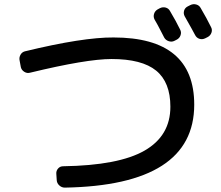

<svg xmlns="http://www.w3.org/2000/svg" viewBox="-20 -858 1040 904"><path d="M732.4 -819.3Q746.1 -826.2 760.3 -822.3Q774.4 -818.4 781.2 -804.7Q808.6 -758.8 828.1 -718.8Q835 -706.1 830.1 -691.9Q825.2 -677.7 811.5 -670.9L801.8 -666Q789.1 -659.2 774.4 -664.1Q759.8 -668.9 752.9 -681.6Q748 -690.4 739.3 -708Q730.5 -725.6 722.7 -739.7Q714.8 -753.9 708 -765.6Q701.2 -778.3 705.1 -792Q709 -805.7 721.7 -813.5ZM924.8 -820.3Q954.1 -770.5 973.6 -730.5Q980.5 -717.8 975.6 -704.1Q970.7 -690.4 958 -683.6L946.3 -677.7Q932.6 -670.9 918.9 -675.3Q905.3 -679.7 898.4 -693.4Q890.6 -709 849.6 -781.2Q842.8 -793.9 846.7 -807.6Q850.6 -821.3 864.3 -828.1L876 -834Q889.6 -840.8 903.8 -836.9Q918 -833 924.8 -820.3ZM78.1 -542 72.3 -573.2Q69.3 -586.9 76.2 -599.6Q83 -612.3 96.7 -616.2Q370.1 -682.6 514.6 -681.6Q894.5 -681.6 894.5 -365.2Q894.5 14.6 285.2 25.4Q270.5 25.4 259.3 15.1Q248 4.9 247.1 -9.8L245.1 -40Q244.1 -53.7 253.4 -64.5Q262.7 -75.2 277.3 -75.2Q539.1 -79.1 660.6 -148.9Q782.2 -218.8 782.2 -355.5Q782.2 -470.7 715.3 -525.4Q648.4 -580.1 504.9 -580.1Q387.7 -580.1 121.1 -515.6Q107.4 -511.7 94.2 -520Q81.1 -528.3 78.1 -542Z"/></svg>

Font: Rounded-L Mgen+ 1m medium
Style: Regular
Weight: 500
Designer: [Source Han Sans]
Ryoko NISHIZUKA  (kana & ideographs); Paul D. Hunt (Latin, Greek & Cyrillic); Wenlong ZHANG  (bopomofo
Version: Version 1.059.20150602